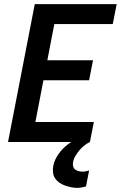

<svg xmlns="http://www.w3.org/2000/svg" viewBox="-20 -690 590 933"><path d="M19 0 149 -670H547L528 -573H244L210 -397H432L413 -300H191L152 -97H436L417 0ZM355 223Q339 223 324 219.5Q309 216 294.5 211Q280 206 267.5 197Q255 188 247 175.5Q239 163 237.5 147Q236 131 239 115Q245 86 264 59Q283 32 308.5 12.5Q334 -7 364 -19Q394 -31 424 -36L417 0Q402 7 388.5 18Q375 29 364.5 42Q354 55 345.5 69.5Q337 84 335 99Q333 109 335.5 118.5Q338 128 345 133.5Q352 139 361.5 141.5Q371 144 381 144Q389 144 397 142.5Q405 141 413 138L398 216Q387 219 376 221Q365 223 355 223Z"/></svg>

Font: Lode
Style: Bold Italic
Weight: 700
Italic angle: -11°
Monospace: yes
Designer: Belleve Invis
Foundry: Belleve Invis
Version: Version 29.2.0; ttfautohint (v1.8.3)